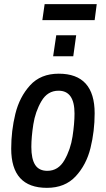

<svg xmlns="http://www.w3.org/2000/svg" viewBox="-20 -893 510 925"><path d="M34 -177Q34 -263 54 -344.5Q74 -426 125 -482Q176 -538 263 -538Q436 -538 436 -347Q436 -261 416 -180Q396 -99 344.5 -43.5Q293 12 206 12Q34 12 34 -177ZM339 -346Q339 -456 262 -456Q209 -456 179.5 -405.5Q150 -355 140.5 -293.5Q131 -232 131 -185Q131 -127 149.5 -98.5Q168 -70 208 -70Q261 -70 290.5 -121.5Q320 -173 329.5 -235.5Q339 -298 339 -346ZM251 -723H347L333 -622H236ZM195 -873H446L436 -796H184Z"/></svg>

Font: Archivo Narrow Medium
Style: Italic
Weight: 500
Italic angle: -8°
Designer: Hector Gatti
Foundry: Omnibus-Type
Version: Version 2.001